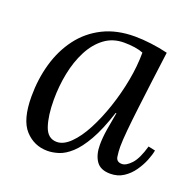

<svg xmlns="http://www.w3.org/2000/svg" viewBox="-98 -615 745 729"><g transform="rotate(20 274.0 -250.0)"><path d="M329 -511Q359 -511 395 -506.5Q431 -502 463 -494Q455 -434 447.5 -374.5Q440 -315 433.5 -261.5Q427 -208 423 -165.5Q419 -123 419 -99Q419 -79 422 -59Q425 -39 447 -39Q464 -39 484.5 -61Q505 -83 520 -136L548 -130Q545 -112 535.5 -88.5Q526 -65 510 -42Q494 -19 471 -4Q448 11 418 11Q378 11 361 -14Q344 -39 344 -79Q344 -108 349.5 -142Q355 -176 362 -213H359Q335 -139 309.5 -94.5Q284 -50 258.5 -27Q233 -4 209 3.5Q185 11 164 11Q110 11 73.5 -29Q37 -69 37 -163Q37 -233 55 -296Q73 -359 109.5 -407.5Q146 -456 201 -483.5Q256 -511 329 -511ZM298 -475Q253 -475 219.5 -450Q186 -425 164 -382.5Q142 -340 131.5 -287.5Q121 -235 121 -180Q121 -116 135 -74.5Q149 -33 186 -33Q213 -33 240.5 -60Q268 -87 292 -132.5Q316 -178 335 -234.5Q354 -291 365 -350Q376 -409 376 -463Q361 -469 341 -472Q321 -475 298 -475Z"/></g></svg>

Font: Lora Italic
Style: Italic
Weight: 400
Italic angle: -3°
Designer: Olga Karpushina, Alexei Vanyashin (Cyrillic)
Foundry: Cyreal
Version: Version 2.210; ttfautohint (v1.8.1.43-b0c9)